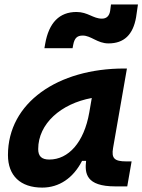

<svg xmlns="http://www.w3.org/2000/svg" viewBox="-20 -829 637 859"><path d="M168.9 10.3C244.6 10.3 307.6 -32.2 347.2 -109.4H365.2C358.9 -54.2 363.8 4.9 496.1 4.9H549.3L568.8 -106.9H545.4C491.7 -106.9 478 -120.6 485.8 -166.5L547.9 -522.5H535.6C239.3 -522.5 15.6 -370.1 15.6 -135.3C15.6 -43 71.3 10.3 168.9 10.3ZM178.7 -613.3H304.7L307.6 -628.9C313.5 -659.7 326.2 -669.9 350.1 -669.9C387.7 -669.9 415.5 -634.8 465.3 -634.8C534.7 -634.8 575.2 -673.3 588.9 -752L597.2 -809.1H476.6L472.7 -779.8C468.8 -757.3 456.5 -745.6 436 -745.6C396.5 -745.6 373 -775.4 322.3 -775.4C246.1 -775.4 198.7 -728 182.1 -632.8ZM200.7 -115.2C166.5 -115.2 150.9 -129.9 150.9 -162.1C150.9 -275.4 252.4 -365.2 390.6 -390.6L379.4 -325.7C356 -191.4 286.1 -115.2 200.7 -115.2Z"/></svg>

Font: Cascadia Code NF
Style: Bold Italic
Weight: 700
Italic angle: -10°
Monospace: yes
Designer: Aaron Bell
Foundry: Saja Typeworks
Version: Version 2404.023